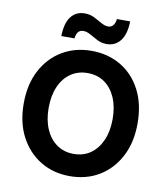

<svg xmlns="http://www.w3.org/2000/svg" viewBox="-95 -959 915 1049"><g transform="rotate(10 362.5 -435.0)"><path d="M362.5 10Q271.7 10 200.4 -32.9Q129.2 -75.8 87.9 -153.8Q46.7 -231.7 46.7 -337.5Q46.7 -444.2 87.9 -522.1Q129.2 -600 200.4 -642.5Q271.7 -685 362.5 -685Q454.2 -685 525.4 -642.9Q596.7 -600.8 637.5 -522.9Q678.3 -445 678.3 -337.5Q678.3 -231.7 637.1 -153.3Q595.8 -75 525 -32.5Q454.2 10 362.5 10ZM362.5 -113.3Q416.7 -113.3 456.2 -141.2Q495.8 -169.2 517.9 -219.6Q540 -270 540 -337.5Q540 -405.8 517.9 -456.2Q495.8 -506.7 456.2 -534.2Q416.7 -561.7 362.5 -561.7Q309.2 -561.7 269.2 -534.2Q229.2 -506.7 207.1 -456.2Q185 -405.8 185 -337.5Q185 -270 207.1 -219.6Q229.2 -169.2 269.2 -141.2Q309.2 -113.3 362.5 -113.3ZM185 -735.8Q186.7 -808.3 214.6 -844.2Q242.5 -880 290 -880Q320 -880 343.8 -867.9Q367.5 -855.8 388.3 -843.8Q409.2 -831.7 427.5 -831.7Q461.7 -831.7 468.3 -880H541.7Q540 -808.3 511.7 -772.1Q483.3 -735.8 435.8 -735.8Q407.5 -735.8 383.8 -747.9Q360 -760 339.2 -772.1Q318.3 -784.2 299.2 -784.2Q281.7 -784.2 271.2 -772.5Q260.8 -760.8 258.3 -735.8Z"/></g></svg>

Font: Funnel Sans Light
Style: Bold
Weight: 700
Version: Version 1.000